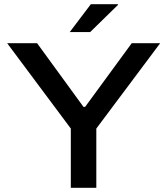

<svg xmlns="http://www.w3.org/2000/svg" viewBox="-20 -891 794 911"><path d="M311 -739 411 -871H540V-868L408 -739ZM316 0V-281L14 -686H156L376 -384H384L605 -686H740L437 -281V0Z"/></svg>

Font: Archivo SemiExpanded Medium
Style: Regular
Weight: 500
Width: 6
Designer: Hector Gatti
Foundry: Omnibus-Type
Version: Version 2.001; ttfautohint (v1.8.3)